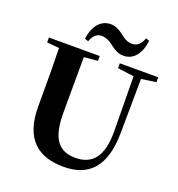

<svg xmlns="http://www.w3.org/2000/svg" viewBox="-170 -1107 1169 1264"><g transform="rotate(20 414.5 -474.5)"><path d="M262 -821 287 -812C301 -854 326 -876 359 -876C400 -876 427 -854 452 -835C475 -818 500 -802 537 -802C604 -802 651 -854 664 -952L639 -961C624 -919 602 -895 563 -895C525 -895 499 -917 474 -936C451 -953 425 -969 389 -969C324 -969 274 -917 262 -821ZM533 -713 647 -698 651 -316C653 -135 586 -62 470 -62C355 -62 295 -129 295 -312V-406L296 -704L392 -713V-747H36V-713L122 -705C125 -605 125 -504 125 -406V-297C125 -61 245 20 417 20C595 20 692 -84 695 -314L699 -698L802 -713V-747H533Z"/></g></svg>

Font: Noto Serif SC Black
Style: Regular
Weight: 900
Designer: Ryoko NISHIZUKA 西塚涼子 (kana & ideographs); Frank Grießhammer (Latin, Greek & Cyrillic); Wenlong ZHANG 张文龙 (bopomofo); San
Foundry: Adobe
Version: Version 2.001;hotconv 1.1.0;makeotfexe 2.6.0